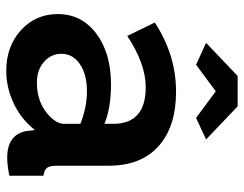

<svg xmlns="http://www.w3.org/2000/svg" viewBox="-103 -667 780 614"><g transform="rotate(90 287.0 -360.0)"><path d="M117 -629 223 -730H320L426 -629L357 -597L272 -660L187 -597ZM25 -155Q25 -231 87.5 -278Q150 -325 250 -325Q325 -325 376 -304V-332Q376 -436 259 -436Q184 -436 95 -377L52 -465Q156 -533 273 -533Q385 -533 447.5 -477Q510 -421 510 -317V-150Q510 -129 517 -120Q524 -111 542 -109V0Q508 7 485 7Q410 7 399 -55L396 -82Q362 -38 311 -14Q260 10 207 10Q128 10 76.5 -37Q25 -84 25 -155ZM351 -128Q376 -153 376 -174V-227Q324 -248 271 -248Q218 -248 185 -225.5Q152 -203 152 -166Q152 -134 177.5 -111Q203 -88 245 -88Q309 -88 351 -128Z"/></g></svg>

Font: Raleway-v4020
Style: Bold
Weight: 700
Designer: Matt McInerney, Pablo Impallari, Rodrigo Fuenzalida
Foundry: Matt McInerney, Pablo Impallari, Rodrigo Fuenzalida
Version: Version 4.020;PS 004.020;hotconv 1.0.88;makeotf.lib2.5.64775